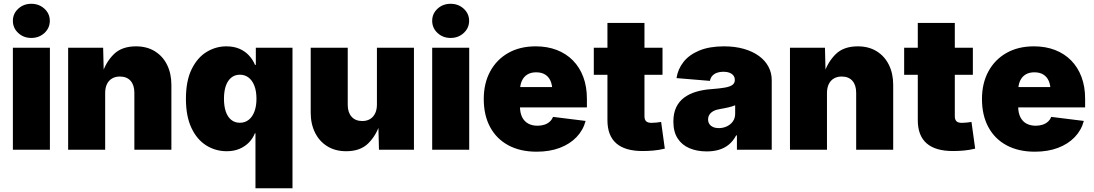

<svg xmlns="http://www.w3.org/2000/svg" viewBox="-20 -794 5800 1018"><path d="M48.3 0V-541H244.6V0ZM146 -592.8Q105 -592.8 76.7 -619.1Q48.3 -645.5 48.3 -683.6Q48.3 -721.7 76.7 -747.8Q105 -773.9 146 -773.9Q187 -773.9 215.6 -747.8Q244.1 -721.7 244.1 -683.6Q244.1 -645.5 215.6 -619.1Q187 -592.8 146 -592.8Z M537.6 -301.3V0H341.3V-541H526.9L530.3 -400.9H521Q540.5 -463.9 583 -506.1Q625.5 -548.3 701.2 -548.3Q758.8 -548.3 801 -522.2Q843.3 -496.1 866 -450Q888.7 -403.8 888.7 -343.8V0H692.4V-302.2Q692.4 -342.8 672.4 -365.5Q652.3 -388.2 615.2 -388.2Q591.8 -388.2 574.2 -377.9Q556.6 -367.7 547.1 -348.1Q537.6 -328.6 537.6 -301.3Z M1530.8 204.1H1334.5V-87.4H1331.5Q1320.3 -59.6 1299.6 -38.3Q1278.8 -17.1 1249.3 -4.6Q1219.7 7.8 1182.1 7.8Q1122.6 7.8 1073.2 -23.2Q1023.9 -54.2 994.9 -116Q965.8 -177.7 965.8 -270Q965.8 -365.7 996.3 -427.5Q1026.9 -489.3 1075.7 -518.8Q1124.5 -548.3 1180.2 -548.3Q1219.7 -548.3 1249.5 -535.4Q1279.3 -522.5 1300 -500Q1320.8 -477.5 1332 -450.2H1336.4V-541H1530.8ZM1252 -143.1Q1278.8 -143.1 1298.6 -158.7Q1318.4 -174.3 1329.1 -202.9Q1339.8 -231.4 1339.8 -270Q1339.8 -310.1 1329.1 -338.4Q1318.4 -366.7 1298.6 -382.3Q1278.8 -397.9 1252 -397.9Q1225.1 -397.9 1206.1 -382.3Q1187 -366.7 1177.2 -338.4Q1167.5 -310.1 1167.5 -270Q1167.5 -231 1177.2 -202.4Q1187 -173.8 1206.1 -158.4Q1225.1 -143.1 1252 -143.1Z M1815.4 7.8Q1757.8 7.8 1715.6 -18.3Q1673.3 -44.4 1650.4 -90.6Q1627.4 -136.7 1627.4 -196.8V-541H1823.7V-238.3Q1823.7 -198.2 1844 -175.3Q1864.3 -152.3 1900.9 -152.3Q1924.8 -152.3 1942.1 -162.8Q1959.5 -173.3 1969 -192.9Q1978.5 -212.4 1978.5 -239.7V-541H2174.8V0H1989.3L1985.8 -140.1H1995.1Q1975.6 -77.1 1933.3 -34.7Q1891.1 7.8 1815.4 7.8Z M2271.5 0V-541H2467.8V0ZM2369.1 -592.8Q2328.1 -592.8 2299.8 -619.1Q2271.5 -645.5 2271.5 -683.6Q2271.5 -721.7 2299.8 -747.8Q2328.1 -773.9 2369.1 -773.9Q2410.2 -773.9 2438.7 -747.8Q2467.3 -721.7 2467.3 -683.6Q2467.3 -645.5 2438.7 -619.1Q2410.2 -592.8 2369.1 -592.8Z M2825.2 10.3Q2738.8 10.3 2675.8 -23.4Q2612.8 -57.1 2578.9 -119.9Q2544.9 -182.6 2544.9 -269Q2544.9 -352.5 2579.1 -415.5Q2613.3 -478.5 2675 -513.4Q2736.8 -548.3 2820.3 -548.3Q2881.8 -548.3 2931.9 -529.1Q2981.9 -509.8 3017.6 -473.6Q3053.2 -437.5 3072.5 -386.2Q3091.8 -335 3091.8 -271V-224.6H2605V-332.5H3000.5L2908.7 -310.5Q2908.7 -342.8 2898.9 -365Q2889.2 -387.2 2870.1 -398.9Q2851.1 -410.6 2822.8 -410.6Q2794.9 -410.6 2775.9 -398.9Q2756.8 -387.2 2746.8 -365Q2736.8 -342.8 2736.8 -310.5V-231Q2736.8 -196.3 2748.3 -173.1Q2759.8 -149.9 2780.8 -138.7Q2801.8 -127.4 2829.6 -127.4Q2849.6 -127.4 2866.2 -132.8Q2882.8 -138.2 2894.5 -148.7Q2906.2 -159.2 2912.1 -174.3L3085 -152.8Q3071.8 -103.5 3036.6 -66.9Q3001.5 -30.3 2948 -10Q2894.5 10.3 2825.2 10.3Z M3492.7 -541V-397.5H3128.4V-541ZM3200.7 -672.4H3397V-177.7Q3397 -159.7 3405.8 -151.1Q3414.6 -142.6 3435.1 -142.6Q3444.8 -142.6 3462.2 -144.3Q3479.5 -146 3485.4 -147.5L3504.9 -5.9Q3474.6 1.5 3444.8 4.2Q3415 6.8 3387.2 6.8Q3293.9 6.8 3247.3 -34.2Q3200.7 -75.2 3200.7 -156.7Z M3727.5 8.8Q3675.3 8.8 3635.3 -8.3Q3595.2 -25.4 3572.8 -60.3Q3550.3 -95.2 3550.3 -148.9Q3550.3 -193.8 3565.4 -225.3Q3580.6 -256.8 3607.9 -276.9Q3635.3 -296.9 3671.6 -307.6Q3708 -318.4 3750 -321.3Q3795.9 -324.7 3823.5 -329.6Q3851.1 -334.5 3863.5 -344Q3876 -353.5 3876 -368.7V-370.6Q3876 -384.3 3868.4 -393.8Q3860.8 -403.3 3847.4 -408.4Q3834 -413.6 3814.9 -413.6Q3796.4 -413.6 3781.5 -408.2Q3766.6 -402.8 3756.8 -392.1Q3747.1 -381.3 3744.1 -365.2L3566.9 -379.9Q3574.2 -427.7 3604.2 -465.8Q3634.3 -503.9 3688 -526.1Q3741.7 -548.3 3818.8 -548.3Q3877 -548.3 3923.8 -534.9Q3970.7 -521.5 4003.9 -497.3Q4037.1 -473.1 4054.4 -440.4Q4071.8 -407.7 4071.8 -369.1V0H3887.2V-76.2H3883.3Q3866.7 -45.4 3843.8 -26.9Q3820.8 -8.3 3791.7 0.2Q3762.7 8.8 3727.5 8.8ZM3791 -114.7Q3813.5 -114.7 3833.3 -123.8Q3853 -132.8 3865.5 -149.9Q3877.9 -167 3877.9 -191.4V-235.8Q3870.1 -232.9 3861.6 -230Q3853 -227.1 3843 -224.9Q3833 -222.7 3822.5 -220.5Q3812 -218.3 3799.8 -216.3Q3777.3 -212.9 3762.9 -205.1Q3748.5 -197.3 3741.5 -186Q3734.4 -174.8 3734.4 -160.6Q3734.4 -146 3741.7 -135.7Q3749 -125.5 3761.7 -120.1Q3774.4 -114.7 3791 -114.7Z M4364.7 -301.3V0H4168.5V-541H4354L4357.4 -400.9H4348.1Q4367.7 -463.9 4410.2 -506.1Q4452.6 -548.3 4528.3 -548.3Q4585.9 -548.3 4628.2 -522.2Q4670.4 -496.1 4693.1 -450Q4715.8 -403.8 4715.8 -343.8V0H4519.5V-302.2Q4519.5 -342.8 4499.5 -365.5Q4479.5 -388.2 4442.4 -388.2Q4418.9 -388.2 4401.4 -377.9Q4383.8 -367.7 4374.3 -348.1Q4364.7 -328.6 4364.7 -301.3Z M5138.2 -541V-397.5H4773.9V-541ZM4846.2 -672.4H5042.5V-177.7Q5042.5 -159.7 5051.3 -151.1Q5060.1 -142.6 5080.6 -142.6Q5090.3 -142.6 5107.7 -144.3Q5125 -146 5130.9 -147.5L5150.4 -5.9Q5120.1 1.5 5090.3 4.2Q5060.5 6.8 5032.7 6.8Q4939.5 6.8 4892.8 -34.2Q4846.2 -75.2 4846.2 -156.7Z M5466.8 10.3Q5380.4 10.3 5317.4 -23.4Q5254.4 -57.1 5220.5 -119.9Q5186.5 -182.6 5186.5 -269Q5186.5 -352.5 5220.7 -415.5Q5254.9 -478.5 5316.7 -513.4Q5378.4 -548.3 5461.9 -548.3Q5523.4 -548.3 5573.5 -529.1Q5623.5 -509.8 5659.2 -473.6Q5694.8 -437.5 5714.1 -386.2Q5733.4 -335 5733.4 -271V-224.6H5246.6V-332.5H5642.1L5550.3 -310.5Q5550.3 -342.8 5540.5 -365Q5530.8 -387.2 5511.7 -398.9Q5492.7 -410.6 5464.4 -410.6Q5436.5 -410.6 5417.5 -398.9Q5398.4 -387.2 5388.4 -365Q5378.4 -342.8 5378.4 -310.5V-231Q5378.4 -196.3 5389.9 -173.1Q5401.4 -149.9 5422.4 -138.7Q5443.4 -127.4 5471.2 -127.4Q5491.2 -127.4 5507.8 -132.8Q5524.4 -138.2 5536.1 -148.7Q5547.9 -159.2 5553.7 -174.3L5726.6 -152.8Q5713.4 -103.5 5678.2 -66.9Q5643.1 -30.3 5589.6 -10Q5536.1 10.3 5466.8 10.3Z"/></svg>

Font: Inter 17pt Black
Style: Regular
Weight: 900
Version: Version 4.001;git-66647c0bb